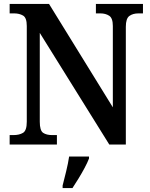

<svg xmlns="http://www.w3.org/2000/svg" viewBox="-20 -734 764 975"><path d="M29 0V-48H48Q78 -48 97 -59.5Q116 -71 116 -116V-602Q116 -644 97 -655Q78 -666 52 -666H29V-714H229L553 -189V-602Q553 -642 534.5 -654Q516 -666 490 -666H467V-714H706V-666H683Q655 -666 637 -653Q619 -640 619 -598V0H535L182 -567V-116Q182 -71 199 -59.5Q216 -48 245 -48H269V0ZM298 208Q306 177 316 136Q326 95 331 61H432V71Q424 92 409.5 119Q395 146 378.5 173Q362 200 348 221H298Z"/></svg>

Font: Noto Serif Myanmar SemiCondensed SemiBold
Style: Regular
Weight: 600
Width: 4
Designer: Ben Mitchell and the Monotype Design Team
Foundry: Monotype Imaging Inc.
Version: Version 2.106; ttfautohint (v1.8.4.7-5d5b)